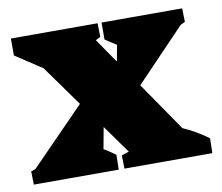

<svg xmlns="http://www.w3.org/2000/svg" viewBox="-60 -554 723 626"><g transform="rotate(-10 301.0 -241.0)"><path d="M365 0 46 -445 248 -482 580 0ZM33 0 7 -38 223 -259 266 -174 234 0ZM363 -218 334 -314 365 -482H552L570 -434ZM211 -296 13 -426V-482H248ZM222 -408 122 -482H300L301 -437Q284 -427 263.5 -420Q243 -413 222 -408ZM422 -355 313 -426V-482H548ZM502 -408 402 -482H580L581 -437Q564 -428 544 -421Q524 -414 502 -408ZM4 0 3 -44Q36 -55 69 -66Q102 -77 135 -88L127 0ZM120 0 155 -115Q188 -105 221.5 -88.5Q255 -72 286 -49L285 0ZM304 0 303 -44Q336 -55 369 -66Q402 -77 435 -88L427 0ZM430 0 465 -115Q498 -105 531.5 -88.5Q565 -72 596 -49L595 0Z"/></g></svg>

Font: Eczar ExtraBold
Style: Regular
Weight: 800
Designer: Vaibhav Singh
Foundry: Rosetta Type Foundry
Version: Version 2.000